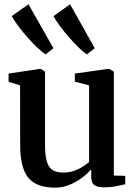

<svg xmlns="http://www.w3.org/2000/svg" viewBox="-20 -873 640 904"><path d="M468 9Q439.5 9 424.5 -1.5Q409.5 -12 409.5 -39V-76Q392.5 -56 366 -36Q339.5 -16 307.2 -2.8Q275 10.5 239.5 10.5Q151 10.5 113 -36.5Q75 -83.5 75 -189.5L74.5 -471L20.5 -488V-526.5L166.5 -548.5H173L192 -535.5V-193.5Q192 -147 199.2 -117.5Q206.5 -88 225 -74.2Q243.5 -60.5 278 -60.5Q305.5 -60.5 328.2 -68.5Q351 -76.5 369 -88Q387 -99.5 399.5 -110.5V-471L332.5 -488.5V-526.5L487 -548.5H494.5L516 -535.5V-46.5L570 -45L569.5 -5.5Q552.5 -1.5 527 3.8Q501.5 9 468 9ZM194 -617Q177 -628.5 154 -650.5Q131 -672.5 107.5 -699.2Q84 -726 64.8 -752Q45.5 -778 35.5 -797.5L114 -853L231.5 -646L195 -617ZM388.5 -617Q371.5 -628.5 349.2 -650.2Q327 -672 304 -698.5Q281 -725 261.8 -751Q242.5 -777 232 -797L310 -853L426 -646L389.5 -617Z"/></svg>

Font: Merriweather 60pt SemiBold
Style: Regular
Weight: 600
Version: Version 2.100